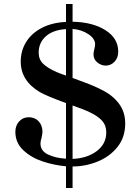

<svg xmlns="http://www.w3.org/2000/svg" viewBox="-20 -822 694 963"><path d="M344 13V121H311V12Q253 7 195 -12Q137 -31 97 -68.5Q57 -106 57 -161Q57 -192 76 -213Q95 -234 124 -234Q155 -234 174 -213.5Q193 -193 193 -160Q193 -152 188 -129Q183 -114 183 -102Q183 -65 221 -47Q259 -29 311 -26V-305Q215 -340 180 -360Q84 -417 84 -513Q84 -568 111.5 -612Q139 -656 190.5 -682.5Q242 -709 311 -712V-802H344V-713Q445 -711 509 -670.5Q573 -630 573 -563Q573 -532 554.5 -512.5Q536 -493 510 -493Q488 -493 468.5 -508.5Q449 -524 449 -550Q449 -559 453 -575Q457 -591 457 -600Q457 -628 423.5 -650.5Q390 -673 344 -677V-431Q352 -428 403.5 -409Q455 -390 493 -370Q544 -345 576 -303Q608 -261 608 -203Q608 -133 569 -84.5Q530 -36 469 -11.5Q408 13 344 13ZM311 -443V-676Q246 -672 210 -640Q174 -608 174 -558Q174 -524 196 -502.5Q218 -481 263 -461Q284 -452 311 -443ZM344 -25Q417 -28 465 -64Q513 -100 513 -158Q513 -193 492 -216.5Q471 -240 430 -259Q409 -270 344 -293Z"/></svg>

Font: Shippori Mincho ExtraBold
Style: Regular
Weight: 800
Designer: FONTDASU
Foundry: FONTDASU / Google Inc. / but / Adobe
Version: Version 3.110; ttfautohint (v1.8.3)